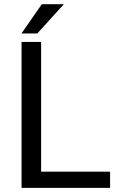

<svg xmlns="http://www.w3.org/2000/svg" viewBox="-20 -915 584 935"><path d="M85 -710.9H180.2V-79.1H516.1V0H85ZM84.5 -752 183.6 -894.5H291L161.6 -752Z"/></svg>

Font: Bert Sans Medium
Style: Regular
Weight: 500
Designer: Christian Robertson, Adam Twardoch, & Cristiano Sobral
Foundry: Google
Version: Version 12.135;January 10, 2020;FontCreator 12.0.0.2547 64-b